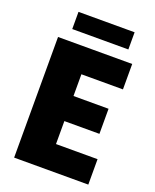

<svg xmlns="http://www.w3.org/2000/svg" viewBox="-156 -941 830 1029"><g transform="rotate(20 259.5 -426.0)"><path d="M53 0V-688H476V-543H239V-419H439V-276H239V-145H476V0ZM110 -754V-852H430V-754Z"/></g></svg>

Font: Saira Semi Condensed ExtraBold
Style: Regular
Weight: 800
Width: 4
Designer: Hector Gatti with collaboration of the Omnibus-Type team
Foundry: Omnibus-Type
Version: Version 1.001; ttfautohint (v1.8)